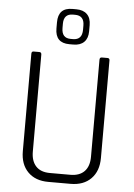

<svg xmlns="http://www.w3.org/2000/svg" viewBox="-59 -916 669 960"><g transform="rotate(5 276.0 -436.0)"><path d="M285 -695H265Q194 -695 194 -768V-799Q194 -872 265 -872H285Q320 -872 339 -853Q358 -834 358 -799V-768Q358 -733 339 -714Q320 -695 285 -695ZM269 -722H281Q327 -722 327 -773V-794Q327 -844 281 -844H270Q224 -844 224 -794V-773Q224 -722 269 -722ZM433 -643H461Q472 -643 472 -632V-142Q472 -76 434.5 -38Q397 0 332 0H220Q155 0 117.5 -38Q80 -76 80 -142V-631Q80 -643 90 -643H119Q130 -643 130 -631V-144Q130 -97 154 -71Q178 -45 224 -45H327Q373 -45 397.5 -70.5Q422 -96 422 -144V-631Q422 -643 433 -643Z"/></g></svg>

Font: Rajdhani
Style: Regular
Weight: 400
Designer: Satya Rajpurohit, Jyotish Sonowal
Foundry: Indian Type Foundry
Version: Version 1.201 February 1, 2022